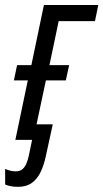

<svg xmlns="http://www.w3.org/2000/svg" viewBox="-60 -555 410 762"><path d="M11.7 186.5Q-5.9 186.5 -18.1 183.8Q-30.3 181.2 -39.6 177.2V115.2Q-28.8 120.1 -18.6 122.6Q-8.3 125 2.4 125Q18.1 125 27.8 117.4Q37.6 109.9 43.9 95.9Q50.3 82 54.2 63.5L67.4 0H1L50.3 -235.8H-4.9L7.8 -296.4H64.5L114.3 -535.2H330.1L316.9 -471.2H172.9L136.2 -296.4H214.4L201.2 -235.8H122.1L85 -61.5H149.4L121.6 65.9Q114.3 100.6 101.1 127.9Q87.9 155.3 66.4 170.9Q44.9 186.5 11.7 186.5Z"/></svg>

Font: Open Sans Condensed
Style: Italic
Weight: 400
Width: 3
Italic angle: -12°
Designer: Monotype Design Team
Foundry: Monotype Imaging Inc.
Version: Version 3.000